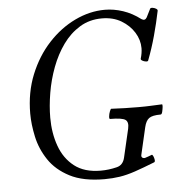

<svg xmlns="http://www.w3.org/2000/svg" viewBox="-51 -723 723 784"><g transform="rotate(-5 311.0 -331.5)"><path d="M346 13Q259 13 204 -15.5Q149 -44 119 -89Q89 -134 78 -185Q67 -236 67 -280Q67 -367 96.5 -439.5Q126 -512 175 -565Q224 -618 284.5 -647Q345 -676 407 -676Q444 -676 481.5 -663.5Q519 -651 553 -625Q567 -616 575 -630L592 -664Q594 -668 602 -667Q610 -666 616.5 -662Q623 -658 622 -653Q612 -604 598 -553Q584 -502 566 -455Q565 -450 556.5 -451Q548 -452 541.5 -456Q535 -460 536 -464Q543 -487 543 -507Q543 -541 524 -571.5Q505 -602 471.5 -622Q438 -642 392 -642Q341 -642 301 -617.5Q261 -593 232 -552.5Q203 -512 184 -461.5Q165 -411 156 -357.5Q147 -304 147 -256Q147 -193 166 -140Q185 -87 226 -55Q267 -23 334 -23Q367 -23 399 -31Q426 -37 433 -68L460 -184Q466 -211 452.5 -220.5Q439 -230 390 -230Q386 -230 387 -240.5Q388 -251 392 -261Q396 -271 398 -271Q454 -268 511 -268Q541 -268 559.5 -269Q578 -270 606 -271Q609 -271 608 -261Q607 -251 604.5 -240.5Q602 -230 597 -230Q563 -230 549.5 -220Q536 -210 530 -184L505 -76Q502 -66 506.5 -62Q511 -58 518 -59Q534 -64 546 -69Q549 -71 552.5 -63.5Q556 -56 557 -48Q558 -40 554 -38Q506 -19 472 -7.5Q438 4 408.5 8.5Q379 13 346 13Z"/></g></svg>

Font: Junicode Two Beta Condensed
Style: Italic
Weight: 400
Width: 3
Italic angle: -9°
Version: Version 1.053; ttfautohint (v1.8.4)